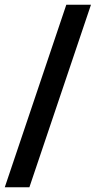

<svg xmlns="http://www.w3.org/2000/svg" viewBox="-27 -731 418 812"><path d="M97.3 61 357.7 -710.9H253.4L-6.8 61Z"/></svg>

Font: Vazirmatn RD NL
Style: Regular
Weight: 400
Designer: Saber Rastikerdar
Foundry: Saber Rastikerdar
Version: Version 32.101